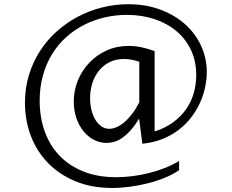

<svg xmlns="http://www.w3.org/2000/svg" viewBox="-20 -678 1115 924"><path d="M649.4 -107.4Q627.4 -71.3 606.2 -48.3Q585 -25.4 565.4 -12.5Q545.9 0.5 527.6 5.1Q509.3 9.8 493.2 9.8Q459.5 9.8 430.4 -5.9Q401.4 -21.5 380.1 -48.6Q358.9 -75.7 346.9 -111.8Q335 -147.9 335 -189.5Q335 -242.2 354.7 -290.8Q374.5 -339.4 409.7 -376.2Q444.8 -413.1 493.2 -435.1Q541.5 -457 598.6 -457Q631.8 -457 663.3 -450Q694.8 -442.9 724.1 -432.1V-45.4Q774.9 -61.5 812.5 -88.9Q850.1 -116.2 875 -151.6Q899.9 -187 912.1 -229Q924.3 -271 924.3 -316.4Q924.3 -384.3 898.7 -438Q873 -491.7 828.1 -529.1Q783.2 -566.4 722.4 -586.4Q661.6 -606.4 590.8 -606.4Q535.6 -606.4 483.4 -594.2Q431.2 -582 384.3 -558.1Q337.4 -534.2 298.3 -499Q259.3 -463.9 231 -418Q202.6 -372.1 186.8 -315.7Q170.9 -259.3 170.9 -193.4Q170.9 -114.7 194.6 -47.4Q218.3 20 264.6 69.3Q311 118.7 379.9 146.7Q448.7 174.8 539.6 174.8Q577.1 174.8 617.4 169.7Q657.7 164.6 697 154.8Q736.3 145 773.4 130.4Q810.5 115.7 841.8 96.7V141.1Q813.5 160.6 775.4 176.5Q737.3 192.4 694.3 203.4Q651.4 214.4 606.2 220.5Q561 226.6 519.5 226.6Q421.4 226.6 343.8 194.6Q266.1 162.6 211.9 107.2Q157.7 51.8 128.9 -22.9Q100.1 -97.7 100.1 -183.6Q100.1 -253.9 119.1 -316.4Q138.2 -378.9 171.9 -431.6Q205.6 -484.4 252.2 -526.1Q298.8 -567.9 354 -597.2Q409.2 -626.5 470.9 -642.1Q532.7 -657.7 597.2 -657.7Q681.6 -657.7 751.2 -631.8Q820.8 -606 870.6 -561.5Q920.4 -517.1 947.8 -457.5Q975.1 -397.9 975.1 -331.1Q975.1 -296.4 967.3 -258.8Q959.5 -221.2 943.1 -184.8Q926.8 -148.4 901.6 -115Q876.5 -81.5 842 -54.7Q807.6 -27.8 763.4 -9.8Q719.2 8.3 665 13.7ZM650.4 -380.9Q632.8 -386.7 615 -390.4Q597.2 -394 577.1 -394Q536.6 -394 506.1 -378.4Q475.6 -362.8 455.1 -336.7Q434.6 -310.5 424.1 -276.6Q413.6 -242.7 413.6 -205.6Q413.6 -175.8 420.2 -148.9Q426.8 -122.1 438.7 -102.1Q450.7 -82 467.8 -70.1Q484.9 -58.1 505.9 -58.1Q522.5 -58.1 541.3 -66.2Q560.1 -74.2 578.9 -90.3Q597.7 -106.4 616 -130.4Q634.3 -154.3 650.4 -185.5Z"/></svg>

Font: Proza Libre
Style: Light
Weight: 300
Designer: Jasper de Waard
Foundry: Jasper de Waard
Version: Version 1.000; ttfautohint (v1.4.1.8-43bc)